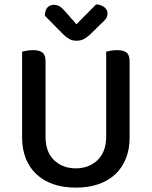

<svg xmlns="http://www.w3.org/2000/svg" viewBox="-20 -843 693 877"><path d="M572 -213Q572 -162 555.5 -120Q539 -78 507.5 -48Q476 -18 430.5 -2Q385 14 326 14Q268 14 222.5 -2Q177 -18 145.5 -48Q114 -78 97.5 -120Q81 -162 81 -213V-607Q88 -609 102 -611.5Q116 -614 131 -614Q160 -614 174 -603Q188 -592 188 -564V-219Q188 -148 227.5 -111Q267 -74 326 -74Q356 -74 381 -83.5Q406 -93 425 -111Q444 -129 454.5 -156Q465 -183 465 -219V-607Q472 -609 486 -611.5Q500 -614 515 -614Q544 -614 558 -603Q572 -592 572 -564ZM419 -823Q441 -822 456 -810.5Q471 -799 471 -782Q471 -767 463 -756.5Q455 -746 439 -732L388 -682Q371 -668 358.5 -662.5Q346 -657 329 -657Q310 -657 296 -665Q282 -673 268 -687L185 -771Q185 -795 196 -808Q207 -821 227 -821Q241 -821 253 -813.5Q265 -806 282 -786L329 -732Z"/></svg>

Font: Baloo Thambi 2 Medium
Style: Regular
Weight: 500
Designer: Aadarsh Rajan and Ek Type
Foundry: Ek Type
Version: Version 1.640;hotconv 1.0.111;makeotfexe 2.5.65597; ttfautoh